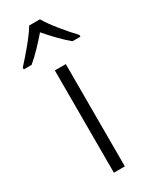

<svg xmlns="http://www.w3.org/2000/svg" viewBox="-230 -815 693 865"><g transform="rotate(-30 116.5 -382.5)"><path d="M145 -765H89C64 -722 6 -655 -31 -615V-606H10C46 -636 84 -677 116 -714C148 -677 187 -635 223 -606H264V-615C227 -654 169 -722 145 -765ZM145 0V-532H88V0Z"/></g></svg>

Font: Noto Sans Malayalam Light
Style: Regular
Weight: 300
Designer: Jelle Bosma - Monotype Design Team
Foundry: Monotype Imaging Inc.
Version: Version 2.104